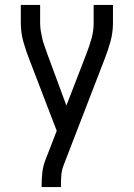

<svg xmlns="http://www.w3.org/2000/svg" viewBox="-20 -755 540 775"><path d="M148 0V-7Q148 -34 151 -60Q154 -86 164 -111L209 -227L98 -516Q84 -551 74 -587.5Q64 -624 64 -662V-735H142V-662Q142 -646 144.5 -630.5Q147 -615 150.5 -600Q154 -585 159.5 -570Q165 -555 170 -540L248 -329L330 -541Q341 -570 349.5 -600Q358 -630 358 -662V-735H436V-662Q436 -624 426 -587.5Q416 -551 402 -516L236 -86Q229 -67 227.5 -47Q226 -27 226 -7V0Z"/></svg>

Font: Iosevka Curly
Style: Regular
Weight: 400
Monospace: yes
Designer: Belleve Invis
Foundry: Belleve Invis
Version: Version 22.1.2; ttfautohint (v1.8.4)